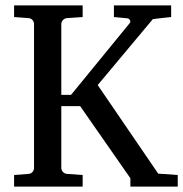

<svg xmlns="http://www.w3.org/2000/svg" viewBox="-20 -691 678 711"><path d="M462.9 0V-30.8L276.9 -297.9H207V-68.8Q207 -61.5 212.6 -54.7Q218.3 -47.9 229 -46.9L286.1 -43V0H32.2V-43L85 -46.9Q95.7 -47.9 100.8 -54.7Q106 -61.5 106 -68.8V-602.1Q106 -609.4 100.8 -616.2Q95.7 -623 85 -624L32.2 -627.9V-670.9H286.1V-627.9L229 -624Q218.3 -623 212.6 -616.2Q207 -609.4 207 -602.1V-339.8H243.2L460.9 -606Q464.4 -610.4 461.2 -616.2Q458 -622.1 453.1 -623L401.9 -627.9V-670.9H613.8V-627.9Q596.2 -626.5 582 -624.5Q569.8 -623 559.1 -621.8Q548.3 -620.6 545.9 -620.1L341.8 -376L565.9 -47.9L638.2 -43V0Z"/></svg>

Font: BabelStone Ogham Stemless
Style: Regular
Weight: 400
Designer: Andrew West
Foundry: BabelStone
Version: Version 2.02 March 14, 2022